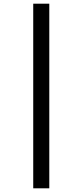

<svg xmlns="http://www.w3.org/2000/svg" viewBox="-20 -784 448 1040"><path d="M160 -764V236H247V-764Z"/></svg>

Font: Noto Sans Lao ExtraCondensed Medium
Style: Regular
Weight: 500
Width: 2
Designer: Monotype Design Team
Foundry: Monotype Imaging Inc.
Version: Version 2.003